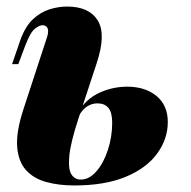

<svg xmlns="http://www.w3.org/2000/svg" viewBox="-20 -553 583 587"><path d="M369 -288Q424 -288 458.5 -259.5Q493 -231 493 -180Q493 -128 460.5 -83.5Q428 -39 364.5 -12.5Q301 14 207 14Q160 14 121.5 3.5Q83 -7 59.5 -33Q36 -59 32.5 -104.5Q29 -150 52 -220L122 -434Q128 -451 127 -460Q126 -469 121 -472.5Q116 -476 110 -476Q101 -476 87 -465.5Q73 -455 57 -413L36 -357H17L42 -430Q57 -472 80.5 -494Q104 -516 131.5 -524.5Q159 -533 185 -533Q252 -533 278.5 -491Q305 -449 276 -361L220 -191Q196 -118 192 -77.5Q188 -37 198 -20.5Q208 -4 227 -4Q253 -4 275 -29.5Q297 -55 310 -95Q323 -135 323 -178Q323 -209 311.5 -223Q300 -237 278 -237Q261 -237 247 -228Q233 -219 223 -202L226 -221Q250 -255 288.5 -271.5Q327 -288 369 -288Z"/></svg>

Font: Playfair Display Black
Style: Italic
Weight: 900
Italic angle: -14°
Designer: Claus Eggers Sørensen
Foundry: Claus Eggers Sørensen
Version: Version 1.203